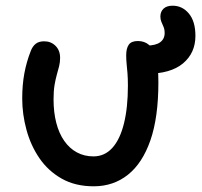

<svg xmlns="http://www.w3.org/2000/svg" viewBox="-20 -644 710 674"><path d="M494 -385Q467 -385 453.5 -400.5Q440 -416 440 -439Q440 -461 455 -472.5Q470 -484 494 -484Q526 -484 542 -495.5Q558 -507 558 -528Q558 -541 554 -550Q550 -559 546.5 -567.5Q543 -576 543 -586Q543 -603 554 -613.5Q565 -624 586 -624Q620 -624 643 -596.5Q666 -569 666 -518Q666 -458 622.5 -421.5Q579 -385 494 -385ZM309 10Q244 10 196.5 -17Q149 -44 118.5 -88.5Q88 -133 73 -188Q58 -243 58 -298Q58 -346 65.5 -386.5Q73 -427 88 -465Q94 -481 105 -490Q116 -499 135 -499Q159 -499 175 -483Q191 -467 191 -441Q191 -425 187.5 -411.5Q184 -398 179.5 -382Q175 -366 171.5 -345.5Q168 -325 168 -295Q168 -250 177.5 -213Q187 -176 205.5 -149.5Q224 -123 250 -109Q276 -95 308 -95Q347 -95 374 -124.5Q401 -154 415 -210Q429 -266 429 -343Q429 -369 427.5 -387Q426 -405 424.5 -419.5Q423 -434 423 -450Q423 -474 432 -487Q441 -500 464 -500Q487 -500 503 -486.5Q519 -473 527.5 -441.5Q536 -410 536 -355Q536 -232 508 -151.5Q480 -71 429 -30.5Q378 10 309 10Z"/></svg>

Font: Shantell Sans Medium
Style: Regular
Weight: 500
Designer: Stephen Nixon, Anya Danilova, Shantell Martin
Foundry: Arrow Type
Version: Version 1.011;[c5ecc13dd]